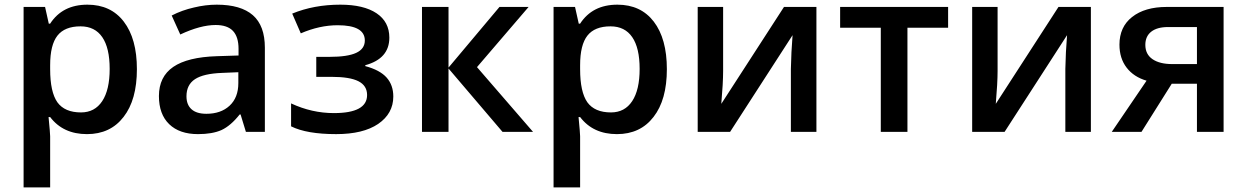

<svg xmlns="http://www.w3.org/2000/svg" viewBox="-20 -570 5392 830"><path d="M356 9.8Q252.9 9.8 196.8 -64H189.9Q196.8 6.8 196.8 19V240.2H82V-540H174.8L190.9 -467.8H196.8Q250 -549.8 357.9 -549.8Q459 -549.8 515.1 -476.6Q571.8 -402.8 571.8 -271Q571.8 -138.2 514.2 -64.5Q457 9.8 356 9.8ZM328.1 -456.1Q259.8 -456.1 228.3 -416Q196.8 -376 196.8 -288.1V-271Q196.8 -172.4 228 -127.9Q259.8 -84 330.1 -84Q389.6 -84 421.9 -132.8Q454.1 -181.6 454.1 -272Q454.1 -362.8 422.1 -409.4Q390.1 -456.1 328.1 -456.1Z M1125 0H1043L1020 -75.2H1016.1Q977.5 -26.4 937.5 -7.8Q897.9 9.8 835.9 9.8Q755.9 9.8 711.4 -33.2Q667 -76.2 667 -154.8Q667 -238.3 729 -280.8Q791 -323.2 918 -327.1L1011.2 -330.1V-358.9Q1011.2 -410.6 987.1 -436.3Q962.9 -461.9 912.1 -461.9Q846.7 -461.9 759.3 -420.9L722.2 -502.9Q766.6 -525.9 818.4 -537.6Q869.1 -549.8 917 -549.8Q1021 -549.8 1073 -504.4Q1125 -459 1125 -363.8ZM872.1 -78.1Q934.6 -78.1 972.2 -112.8Q1010.3 -147.9 1010.3 -210.9V-257.8L940.9 -254.9Q859.9 -252 823 -227.8Q786.1 -203.6 786.1 -153.8Q786.1 -117.2 807.9 -97.7Q829.6 -78.1 872.1 -78.1Z M1347.2 -324.2H1404.3Q1482.9 -324.2 1520 -341.6Q1557.1 -358.9 1557.1 -395Q1557.1 -460.9 1439.9 -460.9Q1361.3 -460.9 1280.3 -425.8L1243.2 -511.2Q1336.9 -549.8 1451.2 -549.8Q1552.2 -549.8 1607.7 -512.7Q1663.1 -475.6 1663.1 -407.2Q1663.1 -316.4 1559.1 -288.1V-284.2Q1622.6 -267.1 1651.4 -234.6Q1680.2 -202.1 1680.2 -152.8Q1680.2 -79.1 1614.7 -34.2Q1549.8 9.8 1433.1 9.8Q1305.7 9.8 1238.3 -23.9V-123Q1328.1 -81.1 1423.3 -81.1Q1566.9 -81.1 1566.9 -159.2Q1566.9 -199.7 1529.5 -218.8Q1492.2 -237.8 1413.1 -237.8H1347.2Z M1918.9 -277.8 2139.2 -540H2265.1L2042 -279.8L2284.2 0H2152.3L1918.9 -273.9V0H1804.2V-540H1918.9Z M2647 9.8Q2543.9 9.8 2487.8 -64H2481Q2487.8 6.8 2487.8 19V240.2H2373V-540H2465.8L2481.9 -467.8H2487.8Q2541 -549.8 2648.9 -549.8Q2750 -549.8 2806.2 -476.6Q2862.8 -402.8 2862.8 -271Q2862.8 -138.2 2805.2 -64.5Q2748 9.8 2647 9.8ZM2619.1 -456.1Q2550.8 -456.1 2519.3 -416Q2487.8 -376 2487.8 -288.1V-271Q2487.8 -172.4 2519 -127.9Q2550.8 -84 2621.1 -84Q2680.7 -84 2712.9 -132.8Q2745.1 -181.6 2745.1 -272Q2745.1 -362.8 2713.1 -409.4Q2681.2 -456.1 2619.1 -456.1Z M2996.1 -540H3106V-263.2Q3106 -211.9 3098.1 -121.1L3369.1 -540H3509.3V0H3398.9V-272Q3398.9 -288.6 3401.4 -344.7Q3404.8 -401.4 3406.2 -418L3136.2 0H2996.1Z M3611.8 -540H4078.6V-450.2H3902.8V0H3787.6V-450.2H3611.8Z M4182.6 -540H4292.5V-263.2Q4292.5 -211.9 4284.7 -121.1L4555.7 -540H4695.8V0H4585.4V-272Q4585.4 -288.6 4587.9 -344.7Q4591.3 -401.4 4592.8 -418L4322.8 0H4182.6Z M5045.4 -208 4914.6 0H4786.1L4936.5 -221.2Q4881.3 -237.3 4850.3 -277.6Q4819.3 -317.9 4819.3 -377Q4819.3 -453.6 4874 -496.6Q4929.2 -540 5023.4 -540H5269.5V0H5154.3V-208ZM4931.2 -376Q4931.2 -335.4 4962.2 -314.2Q4993.2 -293 5047.4 -293H5154.3V-453.1H5029.3Q4982.4 -453.1 4956.8 -433.1Q4931.2 -413.1 4931.2 -376Z"/></svg>

Font: Open Sans
Style: SemiBold
Weight: 600
Foundry: Ascender Corporation
Version: Version 1.10